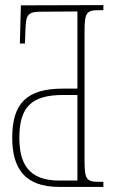

<svg xmlns="http://www.w3.org/2000/svg" viewBox="-20 -734 462 754"><path d="M212 0H386V-20H368C318 -20 312 -31 312 -108V-606C312 -683 318 -694 368 -694H386V-714L62 -713L58 -563H78L80 -619C82 -674 88 -688 140 -688L284 -689V-386H227C86 -386 28 -329 28 -193C28 -71 79 0 212 0ZM212 -25C91 -25 56 -93 56 -193C56 -314 104 -361 228 -361H284V-25Z"/></svg>

Font: Noto Serif ExtraCondensed Thin
Style: Regular
Weight: 100
Width: 2
Designer: Monotype Design Team
Foundry: Monotype Imaging Inc.
Version: Version 2.013